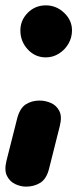

<svg xmlns="http://www.w3.org/2000/svg" viewBox="-54 -574 288 716"><path d="M43 122Q23 122 2.8 112.5Q-17.5 103 -28 82Q-38.5 61 -30 26L10.5 -134Q20.5 -171 42.5 -185Q64.5 -199 93.5 -199Q115 -199 135.8 -190Q156.5 -181 167.2 -160.2Q178 -139.5 169 -104L128.5 57Q119 93.5 96 107.8Q73 122 43 122ZM117 -360Q77 -360 49.5 -389.8Q22 -419.5 22 -460.5Q22 -498.5 49.5 -526.2Q77 -554 117 -554Q156 -554 185.2 -526.2Q214.5 -498.5 214.5 -460.5Q214.5 -433.5 201 -410.5Q187.5 -387.5 165.2 -373.8Q143 -360 117 -360Z"/></svg>

Font: Edu SA Hand
Style: Regular
Weight: 400
Designer: Tina and Corey Anderson, Eben Sorkin, Mirko Velimirovic
Foundry: Google for Education
Version: Version 2.000